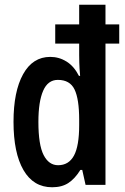

<svg xmlns="http://www.w3.org/2000/svg" viewBox="-20 -780 528 810"><path d="M200 10Q121 10 79 -62.5Q37 -135 37 -266Q37 -394 77.5 -467Q118 -540 192 -540Q229 -540 260.5 -520.5Q292 -501 313 -460H318Q315 -494 314.5 -516Q314 -538 314 -548V-596H213V-677H314V-760H425V-677H483V-596H425V0H341L327 -63H319Q296 -26 268.5 -8Q241 10 200 10ZM225 -83Q270 -83 292 -123.5Q314 -164 314 -252V-275Q314 -362 294.5 -402.5Q275 -443 224 -443Q182 -443 162 -397Q142 -351 142 -266Q142 -169 164 -126Q186 -83 225 -83Z"/></svg>

Font: Noto Sans Kannada ExtraCondensed SemiBold
Style: Regular
Weight: 600
Width: 2
Designer: Jelle Bosma - Monotype Design Team
Foundry: Monotype Imaging Inc.
Version: Version 2.005; ttfautohint (v1.8.4.7-5d5b)